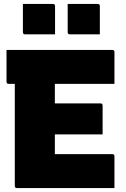

<svg xmlns="http://www.w3.org/2000/svg" viewBox="-20 -953 640 973"><path d="M66 0Q55 0 55 -11V-528H24Q13 -528 13 -539V-700H549Q560 -700 560 -689V-528H258V-429H489Q500 -429 500 -418V-272H258V-172H549Q560 -172 560 -161V0ZM96 -933H248Q259 -933 259 -922V-779H107Q96 -779 96 -790ZM323 -933H475Q486 -933 486 -922V-779H334Q323 -779 323 -790Z"/></svg>

Font: Recursive Mn Lnr St Blk
Style: Regular
Weight: 900
Monospace: yes
Version: Version 1.079;hotconv 1.0.112;makeotfexe 2.5.65598; ttfautoh